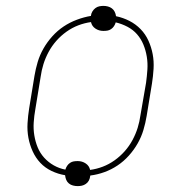

<svg xmlns="http://www.w3.org/2000/svg" viewBox="-20 -591 640 652"><path d="M244 41Q236 41 228 39Q220 37 214 32Q208 27 205 20Q202 13 201 4Q177 0 155 -10.5Q133 -21 117 -38Q101 -55 91 -77Q81 -99 76.5 -123Q72 -147 73.5 -172.5Q75 -198 79 -223L97 -333Q101 -357 108 -380.5Q115 -404 127.5 -426Q140 -448 157.5 -467.5Q175 -487 196 -501Q217 -515 241 -524Q265 -533 289 -537Q289 -538 289 -538.5Q289 -539 289 -539Q290 -546 294 -552.5Q298 -559 304 -563.5Q310 -568 317 -569.5Q324 -571 331 -571Q339 -571 346.5 -569Q354 -567 360 -562.5Q366 -558 369.5 -551Q373 -544 374 -536Q398 -531 419.5 -520Q441 -509 457.5 -492Q474 -475 484 -453Q494 -431 498.5 -407Q503 -383 501.5 -357.5Q500 -332 496 -307L478 -197Q474 -173 467 -149.5Q460 -126 447.5 -104Q435 -82 417.5 -62.5Q400 -43 379 -29Q358 -15 334.5 -6.5Q311 2 287 5Q286 6 286 7Q286 8 286 9Q285 16 281.5 22.5Q278 29 271.5 33.5Q265 38 258 39.5Q251 41 244 41ZM286 -14Q308 -17 329 -25Q350 -33 369 -46.5Q388 -60 403.5 -77.5Q419 -95 430 -115.5Q441 -136 447.5 -157Q454 -178 457 -200L476 -310Q479 -332 480.5 -354.5Q482 -377 478.5 -398.5Q475 -420 467 -439.5Q459 -459 445.5 -474.5Q432 -490 413 -500Q394 -510 373 -515Q371 -508 367 -502Q363 -496 357 -492Q351 -488 344.5 -487Q338 -486 331 -486Q316 -486 304 -494Q292 -502 289 -516Q267 -513 246 -505Q225 -497 206 -483.5Q187 -470 171.5 -452.5Q156 -435 145 -414.5Q134 -394 127.5 -373Q121 -352 118 -330L100 -220Q96 -198 94.5 -175.5Q93 -153 96.5 -131.5Q100 -110 108 -90.5Q116 -71 130 -55.5Q144 -40 162.5 -29.5Q181 -19 202 -15Q204 -22 208 -28Q212 -34 218 -38Q224 -42 230.5 -43Q237 -44 244 -44Q259 -44 271 -36Q283 -28 286 -14Z"/></svg>

Font: Iosevka Slab ThExObl
Style: Regular
Weight: 100
Width: 7
Italic angle: -9°
Monospace: yes
Designer: Belleve Invis
Foundry: Belleve Invis
Version: Version 11.1.1; ttfautohint (v1.8.3)